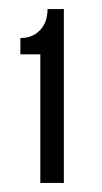

<svg xmlns="http://www.w3.org/2000/svg" viewBox="-20 -560 226 424"><path d="M69 -156V-440H25V-476Q52 -476 68.5 -493.5Q85 -511 85 -540H121V-156Z"/></svg>

Font: Glametrix
Style: Regular
Weight: 500
Designer: gluk
Foundry: gluk
Version: Version 0.40